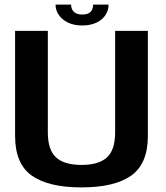

<svg xmlns="http://www.w3.org/2000/svg" viewBox="-20 -809 720 833"><path d="M333.5 4Q477 4 549.2 -47.2Q621.5 -98.5 621.5 -219V-675H479.5V-235Q479.5 -158.5 444 -126Q408.5 -93.5 333.5 -93.5Q258.5 -93.5 223 -126.2Q187.5 -159 187.5 -235V-675H45.5V-219Q45.5 -98.5 117.8 -47.2Q190 4 333.5 4ZM336 -698.5Q373 -698.5 398.8 -711Q424.5 -723.5 437.8 -744Q451 -764.5 451 -789H384Q384 -776.5 379.5 -766.8Q375 -757 364.5 -751.5Q354 -746 336 -746Q320 -746 309.5 -751.5Q299 -757 293.8 -766.5Q288.5 -776 288.5 -789H221Q221 -764.5 235.2 -744Q249.5 -723.5 275 -711Q300.5 -698.5 336 -698.5Z"/></svg>

Font: Anybody Thin SemiBold
Style: Regular
Weight: 600
Version: Version 1.113;gftools[0.9.25]